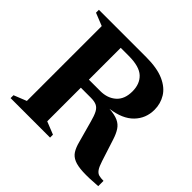

<svg xmlns="http://www.w3.org/2000/svg" viewBox="-165 -847 1030 1030"><g transform="rotate(45 350.0 -332.0)"><path d="M34 -648V-670H393Q476 -670 527 -647.2Q578 -624.5 601.2 -586.2Q624.5 -548 624.5 -502Q624.5 -436.5 580.5 -391.2Q536.5 -346 449.5 -334.5Q492 -331.5 516.5 -320.2Q541 -309 555.2 -287.2Q569.5 -265.5 580 -232.5L620 -108.5Q630.5 -75.5 641 -60.8Q651.5 -46 665.5 -42.2Q679.5 -38.5 700.5 -38.5V1.5Q632 7 589 5Q546 3 521 -7.8Q496 -18.5 482.8 -39.5Q469.5 -60.5 461 -93.5L427.5 -215Q418 -251 407.5 -270.8Q397 -290.5 380.8 -298.2Q364.5 -306 337.5 -306H261V-51L333.5 -22V0H34V-22L106.5 -51V-619ZM347 -367Q402 -367 436.5 -397.8Q471 -428.5 471 -487.5Q471 -544.5 436.8 -576.5Q402.5 -608.5 321.5 -608.5H261V-367Z"/></g></svg>

Font: Newsreader 16pt
Style: Bold
Weight: 700
Designer: Hugues Gentile
Foundry: Production Type
Version: Version 1.003; ttfautohint (v1.8.3)